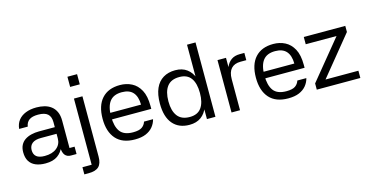

<svg xmlns="http://www.w3.org/2000/svg" viewBox="-87 -1152 3466 1788"><g transform="rotate(-15 1645.5 -257.5)"><path d="M521 0H467Q430 0 410 -25Q390 -50 389 -107L400 -104Q381 -52 337.5 -21Q294 10 221 10Q165 10 125.5 -7Q86 -24 65.5 -58Q45 -92 45 -144Q45 -185 60 -213.5Q75 -242 101.5 -259.5Q128 -277 163 -285.5Q198 -294 237 -294H390V-342Q390 -395 361.5 -421Q333 -447 269 -447Q212 -447 183 -426Q154 -405 148 -364H65Q70 -413 96 -446.5Q122 -480 167 -498Q212 -516 272 -516Q311 -516 347 -507Q383 -498 411 -477Q439 -456 455.5 -421Q472 -386 472 -334V-71H521ZM126 -144Q126 -101 152 -80Q178 -59 231 -59Q305 -59 347.5 -94Q390 -129 390 -187V-230H238Q184 -230 155.5 -208Q127 -186 126 -144Z M713 77Q713 142 682.5 172Q652 202 584 202H542V133H631V-505H713ZM625 -717H718V-619H625Z M880 -289H1220Q1219 -367 1183.5 -407Q1148 -447 1076 -447Q996 -447 959 -398.5Q922 -350 922 -255Q922 -158 958.5 -108.5Q995 -59 1083 -59Q1142 -59 1169 -78Q1196 -97 1206 -129H1293Q1283 -89 1257 -57.5Q1231 -26 1188.5 -8Q1146 10 1083 10Q963 10 901.5 -59Q840 -128 840 -253Q840 -380 901.5 -448Q963 -516 1076 -516Q1138 -516 1189 -490Q1240 -464 1271 -407Q1302 -350 1302 -254V-226H879Z M1778 -717H1860V0H1778ZM1609 10Q1506 10 1449 -57Q1392 -124 1392 -252Q1392 -340 1418 -398.5Q1444 -457 1493 -486.5Q1542 -516 1609 -516Q1677 -516 1721.5 -482.5Q1766 -449 1787 -390Q1808 -331 1808 -252Q1808 -174 1787 -115Q1766 -56 1721.5 -23Q1677 10 1609 10ZM1630 -60Q1706 -60 1742 -110Q1778 -160 1778 -252Q1778 -345 1742 -395Q1706 -445 1630 -445Q1550 -445 1512 -395Q1474 -345 1474 -252Q1474 -160 1512 -110Q1550 -60 1630 -60Z M2097 0H2015V-505H2097V-416Q2115 -459 2147.5 -482Q2180 -505 2229 -505H2274V-435H2218Q2159 -435 2128 -401Q2097 -367 2097 -299Z M2358 -289H2698Q2697 -367 2661.5 -407Q2626 -447 2554 -447Q2474 -447 2437 -398.5Q2400 -350 2400 -255Q2400 -158 2436.5 -108.5Q2473 -59 2561 -59Q2620 -59 2647 -78Q2674 -97 2684 -129H2771Q2761 -89 2735 -57.5Q2709 -26 2666.5 -8Q2624 10 2561 10Q2441 10 2379.5 -59Q2318 -128 2318 -253Q2318 -380 2379.5 -448Q2441 -516 2554 -516Q2616 -516 2667 -490Q2718 -464 2749 -407Q2780 -350 2780 -254V-226H2357Z M2837 -60 3181 -480 3198 -435H2847V-505H3247V-446L2909 -32L2903 -70H3257V0H2837Z"/></g></svg>

Font: Asta Sans
Style: Regular
Weight: 400
Designer: 42dot
Version: Version 1.000